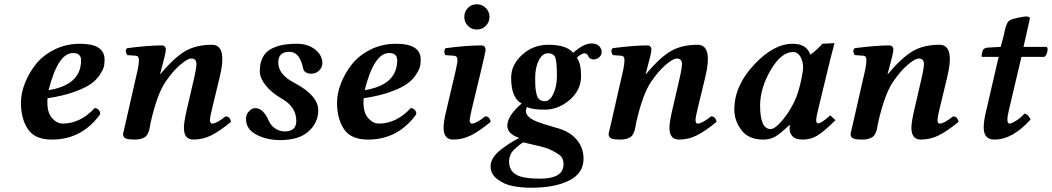

<svg xmlns="http://www.w3.org/2000/svg" viewBox="-20 -651 4980 909"><path d="M363.8 -365.2Q363.8 -400.4 325.2 -399.9Q254.4 -399.9 210 -224.1Q363.8 -249 363.8 -365.2ZM475.1 -369.1Q475.1 -353 472.7 -339.1Q470.2 -325.2 454.6 -300Q439 -274.9 412.6 -255.4Q386.2 -235.8 332.5 -216.3Q278.8 -196.8 205.1 -186Q200.2 -124 224.1 -95Q248 -65.9 276.9 -65.9Q359.9 -65.9 428.2 -139.2Q439.5 -139.2 447.3 -130.6Q455.1 -122.1 454.1 -109.9Q367.2 10.3 225.1 9.8Q145 9.8 112.1 -39.6Q79.1 -88.9 79.1 -165Q79.1 -209 97.7 -256.6Q116.2 -304.2 149.7 -346.7Q183.1 -389.2 238 -416.5Q293 -443.8 357.9 -443.8Q475.1 -444.3 475.1 -369.1Z M862.8 -125 897.5 -274.9Q913.1 -341.3 909.2 -356.4Q905.3 -374 885.7 -374Q867.7 -374 832.3 -343.5Q796.9 -313 762.7 -262.2Q723.6 -204.1 693.4 -71.8Q692.4 -67.4 690.2 -54.4Q688 -41.5 686.3 -35.2Q684.6 -28.8 679.7 -18.6Q674.8 -8.3 668 -3.2Q661.1 2 648.7 5.9Q636.2 9.8 619.6 9.8Q583.5 9.8 573 3.4Q562.5 -2.9 562.5 -17.1Q562.5 -19 575.2 -71.8L631.8 -320.8Q637.7 -347.7 637.7 -366.9Q637.7 -386.2 622.6 -387.2L582.5 -390.1Q569.3 -409.2 581.5 -422.9Q683.6 -436 744.6 -436Q765.1 -436 765.1 -415Q765.1 -400.9 743.2 -320.3L737.8 -300.8L738.8 -299.8Q807.6 -380.9 858.6 -409.9Q909.7 -439 983.6 -439Q1057.6 -439 1019.5 -283.2L983.4 -133.8Q974.1 -95.7 974.1 -82.5Q974.1 -65.9 984.9 -65.9Q1004.9 -65.9 1047.9 -100.1Q1068.8 -100.1 1073.7 -74.2Q1020.5 -30.3 980.5 -10.3Q940.4 9.8 895.5 9.8Q850.6 9.8 850.6 -46.4Q851.1 -73.7 862.8 -125Z M1505.9 -358.9Q1508.3 -336.9 1495.6 -322.3Q1482.9 -307.6 1468.8 -304.2Q1450.7 -299.3 1434.6 -305.2Q1418.5 -311 1415.5 -326.2Q1399.4 -405.8 1349.6 -405.8Q1297.4 -405.8 1297.4 -355Q1297.4 -298.8 1371.6 -259.8Q1486.8 -199.2 1486.8 -128.9Q1486.8 -70.8 1441.2 -29.3Q1395.5 12.2 1307.1 12.2Q1241.7 12.2 1193.1 -13.9Q1144.5 -40 1144.5 -87.9Q1144.5 -109.9 1159.2 -124.5Q1173.8 -139.2 1188 -139.2Q1225.6 -139.2 1251.5 -81.1Q1262.7 -56.2 1283.2 -42.5Q1303.7 -28.8 1328.1 -28.8Q1382.8 -28.8 1382.8 -78.1Q1382.8 -144.5 1315.4 -183.1Q1266.1 -211.4 1238 -246.6Q1210 -281.7 1210 -314Q1210 -352.1 1223.6 -378.7Q1237.3 -405.3 1262.7 -418.9Q1288.1 -432.6 1317.9 -438.2Q1347.7 -443.8 1386.7 -443.8Q1433.6 -443.8 1467.8 -419.7Q1502 -395.5 1505.9 -358.9Z M1860.4 -365.2Q1860.4 -400.4 1821.8 -399.9Q1751 -399.9 1706.5 -224.1Q1860.4 -249 1860.4 -365.2ZM1971.7 -369.1Q1971.7 -353 1969.2 -339.1Q1966.8 -325.2 1951.2 -300Q1935.5 -274.9 1909.2 -255.4Q1882.8 -235.8 1829.1 -216.3Q1775.4 -196.8 1701.7 -186Q1696.8 -124 1720.7 -95Q1744.6 -65.9 1773.4 -65.9Q1856.4 -65.9 1924.8 -139.2Q1936 -139.2 1943.8 -130.6Q1951.7 -122.1 1950.7 -109.9Q1863.8 10.3 1721.7 9.8Q1641.6 9.8 1608.6 -39.6Q1575.7 -88.9 1575.7 -165Q1575.7 -209 1594.2 -256.6Q1612.8 -304.2 1646.2 -346.7Q1679.7 -389.2 1734.6 -416.5Q1789.6 -443.8 1854.5 -443.8Q1971.7 -444.3 1971.7 -369.1Z M2195.3 -528.6Q2178.2 -545.9 2178.2 -571Q2178.2 -596.2 2195.3 -613.5Q2212.4 -630.9 2237.3 -630.9Q2262.2 -630.9 2279.8 -613.5Q2297.4 -596.2 2297.4 -571Q2297.4 -545.9 2279.8 -528.6Q2262.2 -511.2 2237.3 -511.2Q2212.4 -511.2 2195.3 -528.6ZM2258.3 -320.3 2213.4 -133.8Q2204.1 -92.8 2203.6 -82.5Q2203.6 -65.9 2214.4 -65.9Q2234.4 -65.9 2277.3 -100.1Q2298.3 -100.1 2303.2 -74.2Q2250 -30.3 2210.2 -10.3Q2170.4 9.8 2125.2 9.8Q2080.1 9.8 2080.1 -46.4Q2080.1 -74.7 2092.3 -125L2137.2 -315.9Q2146 -354 2146 -367.2Q2146 -386.2 2128.4 -387.2L2088.4 -390.1Q2083.5 -397 2083.7 -407Q2084 -417 2089.4 -422.9Q2191.4 -436 2258.3 -436Q2278.8 -436 2278.8 -415Q2278.3 -403.3 2258.3 -320.3Z M2457 22.9Q2455.1 23.9 2447 29.5Q2439 35.2 2435.5 38.1Q2432.1 41 2425 47.1Q2418 53.2 2413.8 57.1Q2409.7 61 2404.3 68.1Q2398.9 75.2 2396.5 81.5Q2394 87.9 2392.1 95.9Q2390.1 104 2390.1 112.8Q2390.1 155.8 2422.6 175.3Q2455.1 194.8 2536.1 194.8Q2647.9 194.8 2647.9 127Q2647.9 101.1 2634.5 87.6Q2621.1 74.2 2578.1 54.2Q2560.1 45.9 2457 22.9ZM2731 -291Q2731 -224.1 2677 -178Q2623 -131.8 2559.1 -131.8Q2496.1 -131.8 2475.1 -145Q2452.6 -103 2522.9 -74.7Q2545.9 -65.4 2621.1 -43.9Q2680.2 -26.9 2711.4 11.5Q2742.7 49.8 2742.7 100.1Q2742.7 169.9 2674.3 203.9Q2606 237.8 2495.1 237.8Q2449.2 237.8 2408.4 230Q2367.7 222.2 2335.2 198Q2302.7 173.8 2302.7 136.2Q2302.7 115.2 2315.4 95.2Q2328.1 75.2 2352.5 56.6Q2377 38.1 2393.3 27.6Q2409.7 17.1 2438 2Q2381.8 -17.1 2381.8 -56.2Q2381.8 -102.1 2449.7 -161.1Q2399.9 -187 2399.9 -283.2Q2399.9 -344.2 2451.9 -391.6Q2503.9 -439 2575.7 -439Q2661.6 -439 2693.8 -400.9Q2742.7 -445.3 2781.2 -445.3Q2803.7 -445.3 2816.2 -433.1Q2828.6 -420.9 2828.6 -404.8Q2828.6 -390.1 2816.7 -379.9Q2804.7 -369.6 2790 -369.6Q2786.6 -369.6 2783.4 -370.1Q2780.3 -370.6 2777.8 -372.1Q2775.4 -373.5 2773.7 -374.5Q2772 -375.5 2770 -377.9Q2768.1 -380.4 2767.3 -381.6Q2766.6 -382.8 2764.9 -385.5Q2763.2 -388.2 2762.7 -389.2Q2756.8 -398.9 2748 -398.9Q2733.9 -398.9 2710.9 -377.9Q2731 -351.1 2731 -291ZM2616.7 -291Q2616.7 -366.2 2606.9 -383.3Q2597.7 -398.9 2574.7 -398.9Q2547.9 -398.9 2530.8 -365Q2513.7 -331.1 2513.7 -282.2Q2513.7 -256.3 2514.4 -243.7Q2515.1 -231 2519 -210.4Q2522.9 -189.9 2533 -180.9Q2543 -171.9 2560.1 -171.9Q2584 -171.9 2600.3 -208Q2616.7 -244.1 2616.7 -291Z M3161.6 -125 3196.3 -274.9Q3211.9 -341.3 3208 -356.4Q3204.1 -374 3184.6 -374Q3166.5 -374 3131.1 -343.5Q3095.7 -313 3061.5 -262.2Q3022.5 -204.1 2992.2 -71.8Q2991.2 -67.4 2989 -54.4Q2986.8 -41.5 2985.1 -35.2Q2983.4 -28.8 2978.5 -18.6Q2973.6 -8.3 2966.8 -3.2Q2960 2 2947.5 5.9Q2935.1 9.8 2918.5 9.8Q2882.3 9.8 2871.8 3.4Q2861.3 -2.9 2861.3 -17.1Q2861.3 -19 2874 -71.8L2930.7 -320.8Q2936.5 -347.7 2936.5 -366.9Q2936.5 -386.2 2921.4 -387.2L2881.3 -390.1Q2868.2 -409.2 2880.4 -422.9Q2982.4 -436 3043.5 -436Q3064 -436 3064 -415Q3064 -400.9 3042 -320.3L3036.6 -300.8L3037.6 -299.8Q3106.4 -380.9 3157.5 -409.9Q3208.5 -439 3282.5 -439Q3356.4 -439 3318.4 -283.2L3282.2 -133.8Q3272.9 -95.7 3272.9 -82.5Q3272.9 -65.9 3283.7 -65.9Q3303.7 -65.9 3346.7 -100.1Q3367.7 -100.1 3372.6 -74.2Q3319.3 -30.3 3279.3 -10.3Q3239.3 9.8 3194.3 9.8Q3149.4 9.8 3149.4 -46.4Q3149.9 -73.7 3161.6 -125Z M3751.5 -194.8Q3764.6 -231 3773.4 -273.4Q3782.2 -315.9 3782.2 -331.1Q3782.2 -360.8 3769.3 -382.8Q3756.3 -404.8 3735.4 -404.8Q3678.2 -404.8 3628.4 -318.8Q3578.6 -232.9 3578.6 -150.9Q3578.6 -40 3628.4 -40Q3650.4 -40 3689 -87.4Q3727.5 -134.8 3751.5 -194.8ZM3718.3 -39.1Q3718.3 -52.2 3719.2 -58.1L3717.3 -59.1Q3672.4 -16.1 3648.4 -3.2Q3624.5 9.8 3594.2 9.8Q3523.4 9.8 3490 -35.2Q3456.5 -80.1 3456.5 -131.8Q3456.5 -244.6 3549.6 -344.2Q3642.6 -443.8 3732.4 -443.8Q3799.3 -443.8 3816.4 -392.1Q3846.2 -413.1 3873.5 -443.8L3928.2 -446.8Q3930.2 -446.8 3930.2 -443.8Q3907.7 -359.9 3898.9 -320.8L3851.6 -125Q3844.7 -96.2 3844.2 -83Q3844.2 -66.9 3853.5 -66.9Q3868.7 -66.9 3910.6 -105L3935.5 -82Q3880.4 -27.8 3849.4 -9Q3818.4 9.8 3780.3 9.8Q3746.1 9.8 3732.2 -5.6Q3718.3 -21 3718.3 -39.1Z M4307.1 -125 4341.8 -274.9Q4357.4 -341.3 4353.5 -356.4Q4349.6 -374 4330.1 -374Q4312 -374 4276.6 -343.5Q4241.2 -313 4207 -262.2Q4168 -204.1 4137.7 -71.8Q4136.7 -67.4 4134.5 -54.4Q4132.3 -41.5 4130.6 -35.2Q4128.9 -28.8 4124 -18.6Q4119.1 -8.3 4112.3 -3.2Q4105.5 2 4093 5.9Q4080.6 9.8 4064 9.8Q4027.8 9.8 4017.3 3.4Q4006.8 -2.9 4006.8 -17.1Q4006.8 -19 4019.5 -71.8L4076.2 -320.8Q4082 -347.7 4082 -366.9Q4082 -386.2 4066.9 -387.2L4026.9 -390.1Q4013.7 -409.2 4025.9 -422.9Q4127.9 -436 4189 -436Q4209.5 -436 4209.5 -415Q4209.5 -400.9 4187.5 -320.3L4182.1 -300.8L4183.1 -299.8Q4252 -380.9 4303 -409.9Q4354 -439 4428 -439Q4502 -439 4463.9 -283.2L4427.7 -133.8Q4418.5 -95.7 4418.5 -82.5Q4418.5 -65.9 4429.2 -65.9Q4449.2 -65.9 4492.2 -100.1Q4513.2 -100.1 4518.1 -74.2Q4464.8 -30.3 4424.8 -10.3Q4384.8 9.8 4339.8 9.8Q4294.9 9.8 4294.9 -46.4Q4295.4 -73.7 4307.1 -125Z M4647 -118.2 4708 -381.8H4632.8Q4627 -381.8 4627 -383.8Q4627 -393.6 4631.8 -409.2Q4635.7 -425.3 4660.2 -425.8L4717.8 -429.2L4731 -479Q4732.9 -485.8 4735.8 -500.5Q4738.8 -515.1 4741 -522Q4743.2 -528.8 4747.1 -538.3Q4751 -547.9 4758.1 -553Q4765.1 -558.1 4774.9 -561Q4790 -564.9 4801 -567.4Q4812 -569.8 4825.9 -572Q4839.8 -574.2 4847.9 -572Q4856 -569.8 4856 -564Q4856 -563 4835.9 -474.1L4825.7 -429.2H4935.1Q4942.9 -423.3 4938 -404.8Q4933.1 -386.2 4923.8 -381.8H4815.9L4755.9 -127Q4749 -98.6 4749.5 -84Q4749.5 -65.9 4759.8 -65.9Q4768.6 -65.9 4790.3 -79.3Q4812 -92.8 4830.1 -112.8Q4838.9 -112.8 4847.4 -103.5Q4856 -94.2 4858.9 -85Q4772.9 10.3 4688 9.8Q4637.2 9.8 4637.2 -46.9Q4637.2 -76.2 4647 -118.2Z"/></svg>

Font: Linux Libertine
Style: Semibold Italic
Weight: 600
Italic angle: -11.5°
Designer: Philipp H. Poll
Foundry: Philipp H. Poll
Version: Version 5.1.2 ; ttfautohint (v0.9)